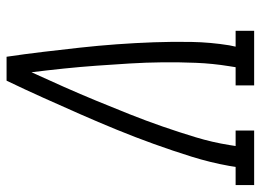

<svg xmlns="http://www.w3.org/2000/svg" viewBox="-152 -652 775 570"><g transform="rotate(-90 235.0 -367.5)"><path d="M-30 0V-55H24L27 -74Q37 -130 54.5 -186Q72 -242 92 -297.5Q112 -353 134.5 -408Q157 -463 181 -517.5Q205 -572 229.5 -626.5Q254 -681 280 -735H351Q359 -681 365.5 -626.5Q372 -572 378 -517.5Q384 -463 388 -408Q392 -353 394 -297.5Q396 -242 395 -186Q394 -130 385 -74L381 -55H428V0H266V-55H320L323 -74Q331 -123 333 -173Q335 -223 334.5 -272Q334 -321 331 -370Q328 -419 324.5 -467.5Q321 -516 316 -564.5Q311 -613 305 -661Q283 -613 261.5 -564.5Q240 -516 220 -467.5Q200 -419 180.5 -370Q161 -321 144 -272Q127 -223 112 -173.5Q97 -124 89 -74L86 -55H132V0Z"/></g></svg>

Font: Iosevka Curly Slab LtObl
Style: Regular
Weight: 300
Italic angle: -9°
Monospace: yes
Designer: Belleve Invis
Foundry: Belleve Invis
Version: Version 11.0.0; ttfautohint (v1.8.3)